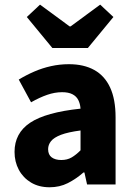

<svg xmlns="http://www.w3.org/2000/svg" viewBox="-20 -780 567 812"><path d="M189.8 12Q144.5 12 111.2 -8Q78 -27.9 59.7 -61.8Q41.5 -95.7 41.5 -137.6Q41.5 -216.9 107.5 -261Q173.5 -305 320.6 -320.5Q319 -341.6 311 -357.2Q303 -372.9 286.2 -381.5Q269.5 -390.1 242.6 -390.1Q211.7 -390.1 179.7 -379Q147.7 -368 111.4 -347.4L59.3 -443.4Q90.8 -462.6 125 -477.4Q159.2 -492.2 195.8 -500.3Q232.4 -508.5 271.4 -508.5Q334.6 -508.5 378.7 -484Q422.8 -459.5 445.8 -409.7Q468.8 -360 468.8 -283.7V0H348.2L337 -50.6H333Q301.7 -23.2 266.9 -5.6Q232.1 12 189.8 12ZM239.2 -103.3Q264.2 -103.3 282.8 -114.1Q301.4 -124.9 320.6 -144.3V-228.2Q268.1 -221.3 238.2 -210Q208.4 -198.6 195.9 -183.2Q183.5 -167.8 183.5 -149Q183.5 -125.8 198.6 -114.5Q213.7 -103.3 239.2 -103.3ZM201.5 -576.9 93.4 -708.1 149.3 -760.4 274.5 -668.3H278.5L403.7 -760.4L459.6 -708.1L351.5 -576.9Z"/></svg>

Font: Source Sans Variable
Style: Regular
Weight: 200
Designer: Paul D. Hunt
Foundry: Adobe Systems Incorporated
Version: Version 3.006;hotconv 1.0.111;makeotfexe 2.5.65597